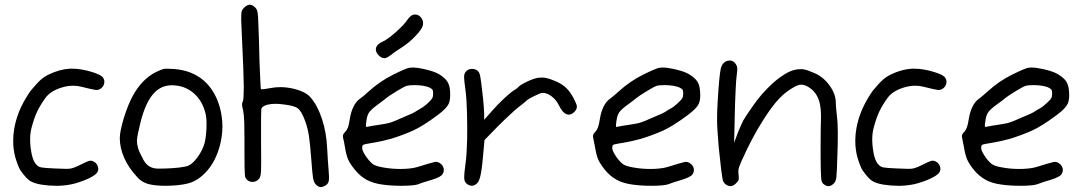

<svg xmlns="http://www.w3.org/2000/svg" viewBox="-20 -777 4524 803"><path d="M152.8 -4.9Q120.6 -10.3 104 -21.5Q87.9 -32.7 65.4 -64.9Q60.5 -71.8 54.2 -88.4Q47.9 -105 43.5 -121.1Q35.2 -152.8 35.2 -186.5Q35.2 -189 35.2 -190.9Q35.2 -215.8 40 -241.7Q51.8 -305.7 87.4 -365.2Q93.8 -376 100.1 -385.7Q106.9 -395.5 109.4 -398.9Q136.7 -431.6 150.9 -443.8Q164.6 -456.1 184.6 -465.8Q229.5 -487.3 271.5 -489.7Q271.5 -489.7 282.7 -489.7Q320.3 -489.7 365.7 -475.6Q384.8 -469.7 396 -463.9Q407.2 -458 411.1 -452.1Q416.5 -443.8 416.5 -435.1Q416.5 -431.2 415.5 -427.2Q412.6 -414.1 400.4 -405.8Q390.1 -399.4 379.9 -400.9Q369.1 -401.9 320.8 -414.1Q304.2 -418.5 286.1 -418.5Q261.7 -418.5 235.8 -410.2Q190.4 -396 169.4 -366.7Q147.9 -336.4 135.7 -311Q123.5 -285.2 113.3 -247.6Q106 -223.1 106 -192.9Q106 -175.8 108.4 -157.2Q114.7 -105.5 132.8 -87.9Q141.6 -78.6 153.3 -76.7Q165.5 -74.2 212.9 -72.3Q240.7 -70.8 256.8 -70.8Q264.6 -70.8 269.5 -71.3Q284.7 -71.8 318.4 -88.9Q343.3 -101.6 352.1 -104Q361.3 -106.4 369.6 -102.5Q382.8 -96.7 388.2 -83.5Q394 -70.8 388.2 -58.6Q383.3 -47.4 356.9 -33.7Q331.1 -20.5 293.9 -9.8Q263.7 -1.5 226.6 0Q226.6 0 213.4 0Q183.1 0 152.8 -4.9Z M766.1 -83.5Q784.2 -90.8 803.2 -115.7Q822.8 -141.1 833 -169.9Q840.8 -191.9 843.3 -237.3Q843.8 -248 843.8 -257.3Q843.8 -288.1 838.9 -305.2Q826.7 -351.6 796.9 -380.9Q767.6 -410.2 725.6 -418Q711.9 -420.4 699.2 -420.4Q656.2 -420.4 627 -390.6Q588.4 -352.5 565.9 -258.3Q554.7 -212.4 553.2 -194.8Q552.7 -191.4 552.7 -188Q552.7 -173.8 557.6 -157.2Q562.5 -140.1 581.1 -106.4Q600.1 -72.8 639.2 -71.8Q642.1 -71.8 644.5 -71.8Q647.5 -71.8 650.4 -71.8Q661.6 -71.8 673.8 -72.3Q702.1 -73.2 729 -76.2Q756.3 -79.6 766.1 -83.5ZM606.4 -5.9Q571.3 -13.7 550.3 -40.5Q517.6 -75.7 499 -117.7Q481 -159.7 481 -199.2Q481 -227.1 498 -283.7Q515.6 -339.8 535.2 -376Q554.2 -410.6 578.6 -436Q603.5 -461.4 632.3 -475.6Q656.2 -487.3 666.5 -489.3Q670.9 -489.7 678.7 -489.7Q689.9 -489.7 710 -488.3Q781.2 -482.4 830.1 -441.9Q878.4 -400.9 898.9 -329.6Q910.2 -289.6 910.2 -248.5Q910.2 -226.1 906.7 -202.6Q896.5 -138.2 866.2 -89.4Q849.6 -63.5 827.6 -43.9Q806.2 -24.4 780.3 -14.2Q751.5 -3.4 696.8 -0.5Q683.1 0 670.9 0Q633.3 0 606.4 -5.9Z M1299.8 -6.8Q1292.5 -14.6 1289.6 -30.8Q1286.6 -46.9 1282.7 -100.6Q1276.9 -176.8 1272 -209Q1267.1 -240.7 1256.3 -270.5Q1241.2 -312.5 1225.1 -324.2Q1209 -335.9 1161.1 -340.8Q1145.5 -342.8 1131.8 -342.8Q1115.2 -342.8 1102.1 -339.8Q1078.6 -335 1073.2 -322.8Q1072.3 -319.3 1071.8 -277.3Q1071.8 -255.9 1071.8 -231.4Q1071.8 -207 1071.8 -179.2Q1072.3 -133.3 1072.3 -104Q1072.3 -75.2 1071.8 -63.5Q1070.8 -40 1064.9 -31.2Q1053.7 -16.1 1036.1 -16.1Q1035.2 -16.1 1033.7 -16.1Q1014.6 -17.6 1005.9 -35.2Q1003.9 -39.1 1002.9 -77.6Q1002.4 -103.5 1002.4 -134.8Q1002.4 -150.4 1002.4 -167Q1002.4 -183.1 1002.4 -197.8Q1002.4 -240.7 1001.5 -267.1Q1000 -302.2 996.6 -316.4Q992.7 -331.1 992.2 -339.4Q992.2 -347.2 995.6 -353Q999.5 -360.4 999.5 -407.7Q999.5 -413.1 999.5 -418.5Q999 -476.1 992.2 -612.8Q991.2 -639.6 990.2 -659.2Q989.3 -678.2 988.8 -691.4Q988.8 -691.4 988.8 -703.6Q988.8 -724.6 991.2 -730.5Q993.7 -738.3 1002 -746.1Q1014.2 -757.3 1025.4 -757.3Q1036.6 -756.8 1047.9 -745.1Q1055.2 -737.3 1057.1 -725.6Q1059.6 -714.4 1060.5 -679.2Q1061.5 -657.2 1063 -609.4Q1064.5 -561.5 1065.4 -516.1Q1066.9 -471.2 1068.8 -438.5Q1070.3 -405.3 1071.3 -404.3Q1072.3 -403.3 1084.5 -404.3Q1096.2 -405.8 1111.8 -408.7Q1131.3 -412.6 1151.9 -412.6Q1179.2 -412.6 1208 -405.8Q1258.8 -393.6 1279.3 -369.1Q1308.1 -335.9 1326.7 -279.3Q1345.2 -222.7 1348.1 -159.7Q1349.1 -136.7 1351.1 -107.9Q1353 -79.6 1354.5 -63Q1356 -47.9 1356 -37.1Q1356 -24.9 1354.5 -18.1Q1351.1 -5.4 1337.4 1Q1328.6 5.4 1321.8 5.4Q1319.3 5.4 1317.4 4.9Q1309.1 3.4 1299.8 -6.8Z M1564 -545.4Q1551.8 -557.6 1551.8 -570.3Q1551.8 -573.7 1552.7 -577.1Q1557.6 -593.3 1579.6 -602.5Q1597.7 -609.9 1634.3 -641.6Q1670.4 -673.8 1682.1 -691.9Q1687.5 -700.2 1694.8 -707Q1702.1 -713.9 1707 -714.8Q1711.9 -716.3 1716.3 -716.3Q1729.5 -716.3 1739.3 -705.6Q1749.5 -694.3 1749.5 -680.2Q1749.5 -675.8 1748.5 -670.9Q1744.6 -654.8 1717.8 -626.5Q1690.9 -598.1 1660.2 -578.6Q1646 -569.3 1631.3 -559.6Q1617.2 -549.3 1611.3 -544.4Q1599.1 -535.2 1589.8 -533.7Q1589.8 -533.7 1586.4 -533.7Q1575.7 -533.7 1564 -545.4ZM1564.5 -254.9Q1593.3 -259.3 1605 -262.2Q1617.2 -265.1 1635.3 -272.9Q1641.6 -275.9 1649.9 -279.3Q1658.2 -282.7 1663.6 -285.2Q1686 -294.4 1702.1 -301.8Q1718.3 -309.6 1719.7 -311.5Q1721.2 -312.5 1726.1 -315.4Q1731 -318.4 1736.8 -321.8Q1742.7 -324.7 1752.9 -332Q1763.2 -339.8 1771.5 -347.7Q1783.7 -359.4 1787.6 -366.2Q1791.5 -373.5 1791.5 -385.3Q1791.5 -397.9 1788.6 -402.3Q1785.2 -406.7 1772.5 -412.6Q1764.6 -415.5 1748.5 -418.5Q1731.9 -420.9 1717.3 -420.9Q1714.4 -420.9 1710.9 -420.9Q1690.4 -420.9 1680.7 -418Q1669.9 -414.6 1641.1 -397Q1624.5 -386.7 1610.8 -377.9Q1597.2 -368.7 1594.7 -366.2Q1592.3 -363.8 1582 -356Q1571.8 -348.1 1560.1 -339.8Q1532.7 -319.8 1523.9 -307.1Q1515.1 -294.9 1512.2 -270.5Q1509.8 -252 1510.7 -248.5Q1511.7 -244.6 1518.1 -247.1Q1522.5 -248 1535.6 -250.5Q1549.3 -252.9 1564.5 -254.9ZM1577.1 -5.4Q1539.6 -10.7 1512.7 -25.4Q1486.3 -40 1463.9 -67.4Q1443.8 -92.3 1436 -109.9Q1428.2 -127.9 1422.9 -160.6Q1420.9 -170.9 1418.9 -182.6Q1416.5 -194.3 1415 -200.2Q1414.1 -204.1 1414.1 -207.5Q1414.1 -210.9 1415 -213.4Q1417 -218.8 1424.3 -226.1Q1431.2 -233.4 1435.5 -244.6Q1439.5 -256.3 1442.9 -279.3Q1447.8 -310.1 1459 -332Q1469.7 -353.5 1486.3 -364.7Q1490.7 -367.7 1501 -376Q1510.7 -384.3 1520 -393.1Q1569.8 -438 1624.5 -464.8Q1678.7 -491.7 1692.9 -493.7Q1699.7 -494.6 1709 -494.6Q1709.5 -494.6 1710 -494.6Q1728 -494.1 1754.9 -487.8Q1796.4 -478.5 1816.9 -466.3Q1840.3 -451.7 1850.1 -437Q1860.4 -421.9 1862.3 -397.5Q1862.8 -388.2 1862.8 -380.4Q1862.8 -355.5 1856 -341.8Q1846.7 -322.8 1812 -296.9Q1749 -249.5 1705.6 -230Q1662.6 -210.9 1614.3 -196.3Q1597.2 -191.4 1579.1 -187.5Q1561.5 -183.1 1513.7 -175.3Q1501.5 -173.3 1498 -170.4Q1494.6 -167 1494.6 -158.2Q1494.6 -147.5 1507.3 -127.9Q1520 -107.9 1536.6 -92.8Q1547.9 -82.5 1582.5 -76.7Q1617.7 -70.3 1654.3 -70.3Q1674.3 -70.3 1692.9 -72.3Q1710.9 -74.2 1724.1 -78.1Q1788.1 -97.7 1798.3 -99.6Q1809.1 -101.6 1819.8 -94.7Q1832 -86.4 1835.4 -73.2Q1838.4 -60.1 1830.6 -48.3Q1826.7 -42 1815.9 -36.6Q1804.7 -30.8 1785.6 -24.9Q1770 -20.5 1753.4 -15.1Q1736.8 -9.8 1729 -6.3Q1712.4 -0.5 1664.6 0Q1660.6 0 1657.2 0Q1613.8 0 1577.1 -5.4Z M1937 -4.9Q1923.8 -12.7 1921.9 -27.3Q1921.4 -30.8 1921.4 -36.1Q1921.4 -52.7 1926.3 -87.4Q1929.2 -107.4 1931.2 -134.8Q1932.6 -162.1 1933.6 -192.4Q1934.1 -216.3 1934.1 -240.7Q1934.1 -273.4 1933.1 -307.1Q1931.6 -365.7 1926.3 -403.8Q1920.9 -442.9 1920.9 -454.6Q1920.9 -466.3 1925.8 -474.1Q1935.5 -488.8 1953.1 -488.8Q1956.1 -488.8 1959 -488.8Q1980.5 -485.8 1986.3 -466.8Q1988.8 -459.5 1992.7 -429.7Q1996.6 -399.4 2000 -368.2Q2002 -347.2 2003.4 -329.1Q2004.9 -311.5 2004.9 -302.7Q2004.9 -293.9 2004.9 -275.9Q2016.1 -288.1 2037.6 -313Q2061.5 -340.3 2090.3 -367.2Q2119.6 -394 2132.3 -400.9Q2135.7 -402.8 2139.6 -405.8Q2143.6 -408.7 2146 -411.1Q2154.3 -421.4 2184.1 -435.5Q2214.4 -449.7 2231.4 -451.7Q2238.8 -452.6 2245.6 -452.6Q2255.4 -452.6 2265.1 -450.7Q2281.2 -447.3 2307.1 -436Q2331.1 -425.3 2348.6 -408.7Q2365.7 -391.6 2378.9 -366.2Q2390.1 -344.2 2392.1 -336.4Q2392.6 -333.5 2392.6 -330.6Q2392.6 -325.2 2390.1 -319.8Q2387.7 -314.5 2381.8 -308.6Q2376 -303.2 2370.6 -300.3Q2356 -293.9 2342.8 -302.7Q2329.6 -312 2317.4 -336.9Q2306.2 -359.4 2287.1 -374Q2268.1 -388.7 2249.5 -388.7Q2240.7 -388.7 2212.9 -374.5Q2184.6 -360.8 2179.2 -353.5Q2178.2 -352.1 2168.9 -344.7Q2160.2 -337.4 2148.4 -328.6Q2136.7 -319.8 2111.8 -296.4Q2086.9 -273.4 2063 -249.5Q2044.4 -230 2006.3 -191.4Q2004.9 -178.7 2002.9 -153.3Q1997.1 -81.5 1991.2 -50.8Q1985.4 -20.5 1976.1 -11.2Q1966.8 -2 1957.5 -0.5Q1955.6 0 1953.6 0Q1945.8 0 1937 -4.9Z M2609.9 -254.9Q2638.7 -259.3 2650.9 -262.2Q2662.6 -265.1 2681.2 -272.9Q2687.5 -275.9 2695.8 -279.3Q2704.1 -282.7 2709.5 -285.2Q2731.9 -294.4 2748 -301.8Q2764.2 -309.6 2765.6 -311.5Q2766.6 -312.5 2771.5 -315.4Q2776.9 -318.4 2782.7 -321.8Q2788.6 -324.7 2798.8 -332Q2808.6 -339.8 2816.9 -347.7Q2829.6 -359.4 2833.5 -366.2Q2837.4 -373.5 2837.4 -385.3Q2837.4 -397.9 2834.5 -402.3Q2831.1 -406.7 2818.4 -412.6Q2810.1 -415.5 2793.9 -418.5Q2777.8 -420.9 2763.2 -420.9Q2759.8 -420.9 2756.8 -420.9Q2735.8 -420.9 2726.6 -418Q2715.8 -414.6 2687 -397Q2670.4 -386.7 2656.7 -377.9Q2643.1 -368.7 2640.6 -366.2Q2637.7 -363.8 2627.9 -356Q2617.7 -348.1 2606 -339.8Q2578.1 -319.8 2569.8 -307.1Q2561 -294.9 2558.1 -270.5Q2555.2 -252 2556.2 -248.5Q2557.1 -244.6 2564 -247.1Q2567.9 -248 2581.5 -250.5Q2595.2 -252.9 2609.9 -254.9ZM2623 -5.4Q2585 -10.7 2558.6 -25.4Q2531.7 -40 2509.3 -67.4Q2489.7 -92.3 2481.9 -109.9Q2474.1 -127.9 2468.8 -160.6Q2466.8 -170.9 2464.4 -182.6Q2462.4 -194.3 2460.9 -200.2Q2460 -204.1 2460 -207.5Q2460 -210.9 2460.9 -213.4Q2462.9 -218.8 2470.2 -226.1Q2477.1 -233.4 2481 -244.6Q2485.4 -256.3 2488.8 -279.3Q2493.7 -310.1 2504.9 -332Q2515.6 -353.5 2532.2 -364.7Q2536.6 -367.7 2546.4 -376Q2556.6 -384.3 2565.9 -393.1Q2615.2 -438 2669.9 -464.8Q2724.6 -491.7 2738.3 -493.7Q2744.1 -494.6 2751.5 -494.6Q2770.5 -494.6 2800.8 -487.8Q2842.3 -478.5 2862.3 -466.3Q2885.7 -451.7 2896 -437Q2905.8 -421.9 2907.7 -397.5Q2908.7 -388.2 2908.7 -380.4Q2908.7 -355.5 2901.9 -341.8Q2892.6 -322.8 2857.9 -296.9Q2794.9 -249.5 2751.5 -230Q2708 -210.9 2660.2 -196.3Q2642.6 -191.4 2625 -187.5Q2606.9 -183.1 2559.6 -175.3Q2546.9 -173.3 2543.9 -170.4Q2540.5 -167 2540.5 -158.2Q2540.5 -147.5 2553.2 -127.9Q2565.4 -107.9 2582.5 -92.8Q2593.8 -82.5 2628.4 -76.7Q2663.1 -70.3 2700.2 -70.3Q2720.2 -70.3 2738.3 -72.3Q2756.8 -74.2 2770 -78.1Q2833.5 -97.7 2844.2 -99.6Q2855 -101.6 2865.2 -94.7Q2877.9 -86.4 2881.3 -73.2Q2884.3 -60.1 2876.5 -48.3Q2872.6 -42 2861.3 -36.6Q2850.6 -30.8 2831.1 -24.9Q2815.9 -20.5 2799.3 -15.1Q2782.7 -9.8 2774.4 -6.3Q2758.3 -0.5 2710.4 0Q2707 0 2703.6 0Q2659.7 0 2623 -5.4Z M3018.6 -3.4Q3015.1 -5.4 3010.7 -9.8Q3006.8 -14.2 3004.9 -18.1Q3001.5 -23.9 2996.1 -68.4Q2990.7 -112.3 2985.8 -162.6Q2982.9 -196.3 2981 -226.1Q2979 -256.3 2979 -273.4Q2979 -290.5 2979.5 -312.5Q2980.5 -334.5 2981.9 -357.9Q2984.4 -401.4 2987.8 -439.9Q2991.7 -479 2994.6 -490.7Q3001.5 -517.1 3023.4 -522.9Q3028.3 -523.9 3032.7 -523.9Q3047.9 -523.9 3058.1 -507.8Q3063 -500.5 3063.5 -491.7Q3064 -482.9 3061 -460.9Q3058.6 -446.3 3056.6 -399.9Q3054.2 -353 3053.2 -302.7Q3053.2 -302.7 3050.3 -179.7Q3054.7 -190.9 3062.5 -212.9Q3067.4 -226.6 3075.2 -244.1Q3082.5 -261.2 3087.9 -272Q3094.7 -285.2 3128.9 -334Q3162.6 -383.3 3209 -426.3Q3233.9 -449.2 3260.7 -465.8Q3287.1 -482.9 3313.5 -486.8Q3321.8 -487.8 3329.1 -487.8Q3337.9 -487.8 3344.7 -486.3Q3357.4 -483.9 3388.7 -470.2Q3424.3 -454.6 3450.2 -418.5Q3475.6 -382.8 3475.6 -347.2Q3475.6 -337.4 3477.5 -318.8Q3479 -300.3 3481 -284.7Q3483.4 -267.1 3483.9 -226.1Q3483.9 -226.1 3483.9 -207.5Q3483.9 -173.8 3482.4 -133.8Q3480 -52.7 3478 -35.6Q3476.1 -18.1 3467.3 -9.8Q3456.5 1 3446.3 1.5Q3445.8 1.5 3445.3 1.5Q3444.8 1.5 3444.3 1.5Q3435.1 1.5 3424.3 -7.3Q3418 -12.2 3416 -21Q3413.6 -30.3 3412.6 -73.2Q3412.6 -91.3 3412.1 -118.2Q3412.1 -118.2 3412.1 -182.6Q3412.1 -230 3413.6 -285.6Q3413.6 -290 3413.6 -294.4Q3413.6 -344.2 3397.9 -374Q3387.2 -395 3367.7 -408.7Q3348.1 -422.9 3330.6 -422.9Q3315.9 -422.9 3289.1 -405.8Q3261.7 -388.7 3239.3 -365.2Q3210.4 -335.4 3171.9 -274.9Q3133.8 -214.4 3102.1 -148.4Q3076.2 -94.2 3071.3 -79.1Q3067.9 -68.8 3067.9 -58.1Q3067.9 -52.7 3068.8 -47.4Q3070.8 -31.7 3069.3 -25.9Q3067.9 -19.5 3059.1 -11.2Q3048.8 -0.5 3039.1 1Q3029.8 2.9 3018.6 -3.4Z M3674.8 -4.9Q3642.6 -10.3 3626 -21.5Q3609.9 -32.7 3587.4 -64.9Q3582.5 -71.8 3576.2 -88.4Q3569.8 -105 3565.4 -121.1Q3557.1 -152.8 3557.1 -186.5Q3557.1 -189 3557.1 -190.9Q3557.1 -215.8 3562 -241.7Q3573.7 -305.7 3609.4 -365.2Q3615.7 -376 3622.1 -385.7Q3628.9 -395.5 3631.3 -398.9Q3658.7 -431.6 3672.9 -443.8Q3686.5 -456.1 3706.5 -465.8Q3751.5 -487.3 3793.5 -489.7Q3793.5 -489.7 3804.7 -489.7Q3842.3 -489.7 3887.7 -475.6Q3906.7 -469.7 3918 -463.9Q3929.2 -458 3933.1 -452.1Q3938.5 -443.8 3938.5 -435.1Q3938.5 -431.2 3937.5 -427.2Q3934.6 -414.1 3922.4 -405.8Q3912.1 -399.4 3901.9 -400.9Q3891.1 -401.9 3842.8 -414.1Q3826.2 -418.5 3808.1 -418.5Q3783.7 -418.5 3757.8 -410.2Q3712.4 -396 3691.4 -366.7Q3669.9 -336.4 3657.7 -311Q3645.5 -285.2 3635.3 -247.6Q3627.9 -223.1 3627.9 -192.9Q3627.9 -175.8 3630.4 -157.2Q3636.7 -105.5 3654.8 -87.9Q3663.6 -78.6 3675.3 -76.7Q3687.5 -74.2 3734.9 -72.3Q3762.7 -70.8 3778.8 -70.8Q3786.6 -70.8 3791.5 -71.3Q3806.6 -71.8 3840.3 -88.9Q3865.2 -101.6 3874 -104Q3883.3 -106.4 3891.6 -102.5Q3904.8 -96.7 3910.2 -83.5Q3916 -70.8 3910.2 -58.6Q3905.3 -47.4 3878.9 -33.7Q3853 -20.5 3815.9 -9.8Q3785.6 -1.5 3748.5 0Q3748.5 0 3735.4 0Q3705.1 0 3674.8 -4.9Z M4152.8 -254.9Q4181.6 -259.3 4193.8 -262.2Q4205.6 -265.1 4224.1 -272.9Q4230.5 -275.9 4238.8 -279.3Q4247.1 -282.7 4252.4 -285.2Q4274.9 -294.4 4291 -301.8Q4307.1 -309.6 4308.6 -311.5Q4309.6 -312.5 4314.5 -315.4Q4319.8 -318.4 4325.7 -321.8Q4331.5 -324.7 4341.8 -332Q4351.6 -339.8 4359.9 -347.7Q4372.6 -359.4 4376.5 -366.2Q4380.4 -373.5 4380.4 -385.3Q4380.4 -397.9 4377.4 -402.3Q4374 -406.7 4361.3 -412.6Q4353 -415.5 4336.9 -418.5Q4320.8 -420.9 4306.2 -420.9Q4302.7 -420.9 4299.8 -420.9Q4278.8 -420.9 4269.5 -418Q4258.8 -414.6 4230 -397Q4213.4 -386.7 4199.7 -377.9Q4186 -368.7 4183.6 -366.2Q4180.7 -363.8 4170.9 -356Q4160.6 -348.1 4148.9 -339.8Q4121.1 -319.8 4112.8 -307.1Q4104 -294.9 4101.1 -270.5Q4098.1 -252 4099.1 -248.5Q4100.1 -244.6 4106.9 -247.1Q4110.8 -248 4124.5 -250.5Q4138.2 -252.9 4152.8 -254.9ZM4166 -5.4Q4127.9 -10.7 4101.6 -25.4Q4074.7 -40 4052.2 -67.4Q4032.7 -92.3 4024.9 -109.9Q4017.1 -127.9 4011.7 -160.6Q4009.8 -170.9 4007.3 -182.6Q4005.4 -194.3 4003.9 -200.2Q4002.9 -204.1 4002.9 -207.5Q4002.9 -210.9 4003.9 -213.4Q4005.9 -218.8 4013.2 -226.1Q4020 -233.4 4023.9 -244.6Q4028.3 -256.3 4031.7 -279.3Q4036.6 -310.1 4047.9 -332Q4058.6 -353.5 4075.2 -364.7Q4079.6 -367.7 4089.4 -376Q4099.6 -384.3 4108.9 -393.1Q4158.2 -438 4212.9 -464.8Q4267.6 -491.7 4281.2 -493.7Q4287.1 -494.6 4294.4 -494.6Q4313.5 -494.6 4343.8 -487.8Q4385.3 -478.5 4405.3 -466.3Q4428.7 -451.7 4439 -437Q4448.7 -421.9 4450.7 -397.5Q4451.7 -388.2 4451.7 -380.4Q4451.7 -355.5 4444.8 -341.8Q4435.5 -322.8 4400.9 -296.9Q4337.9 -249.5 4294.4 -230Q4251 -210.9 4203.1 -196.3Q4185.5 -191.4 4168 -187.5Q4149.9 -183.1 4102.5 -175.3Q4089.8 -173.3 4086.9 -170.4Q4083.5 -167 4083.5 -158.2Q4083.5 -147.5 4096.2 -127.9Q4108.4 -107.9 4125.5 -92.8Q4136.7 -82.5 4171.4 -76.7Q4206.1 -70.3 4243.2 -70.3Q4263.2 -70.3 4281.2 -72.3Q4299.8 -74.2 4313 -78.1Q4376.5 -97.7 4387.2 -99.6Q4397.9 -101.6 4408.2 -94.7Q4420.9 -86.4 4424.3 -73.2Q4427.2 -60.1 4419.4 -48.3Q4415.5 -42 4404.3 -36.6Q4393.6 -30.8 4374 -24.9Q4358.9 -20.5 4342.3 -15.1Q4325.7 -9.8 4317.4 -6.3Q4301.3 -0.5 4253.4 0Q4250 0 4246.6 0Q4202.6 0 4166 -5.4Z"/></svg>

Font: Casuwalt
Style: Regular
Weight: 400
Designer: Walter E Stewart
Version: 0.1